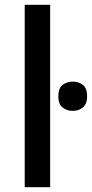

<svg xmlns="http://www.w3.org/2000/svg" viewBox="-20 -780 383 800"><path d="M189 0H83V-760H189ZM284 -440Q308 -440 325.5 -426Q343 -412 343 -379Q343 -347 325.5 -332.5Q308 -318 284 -318Q258 -318 240.5 -332.5Q223 -347 223 -379Q223 -412 240.5 -426Q258 -440 284 -440Z"/></svg>

Font: Noto Sans Medium
Style: Regular
Weight: 500
Designer: Monotype Design Team
Foundry: Monotype Imaging Inc.
Version: Version 2.007